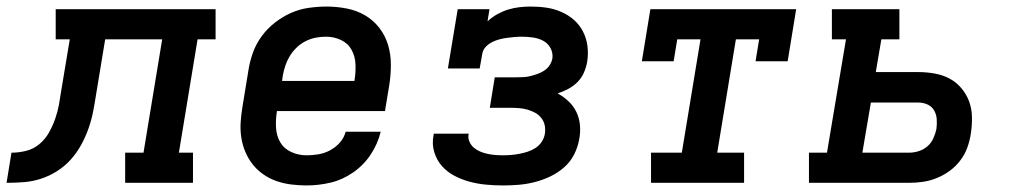

<svg xmlns="http://www.w3.org/2000/svg" viewBox="-76 -558 3096 586"><path d="M-56 0 -41 -92Q-19 -92 3.5 -97.5Q26 -103 44 -118Q62 -133 73.5 -153.5Q85 -174 92.5 -195.5Q100 -217 104 -239Q108 -261 111 -282L137 -438H94V-530H582V-438H527L470 -92H513V0H306V-92H362L419 -438H245L217 -268Q213 -242 208 -216.5Q203 -191 194 -165.5Q185 -140 171.5 -115.5Q158 -91 139.5 -70.5Q121 -50 97 -35Q73 -20 47.5 -12Q22 -4 -4 -2Q-30 0 -56 0Z M860 8Q836 8 812.5 5Q789 2 767.5 -5.5Q746 -13 727.5 -26Q709 -39 695.5 -56Q682 -73 673 -94Q664 -115 660.5 -138Q657 -161 658.5 -184.5Q660 -208 664 -232L682 -342Q686 -369 695.5 -396Q705 -423 722 -446.5Q739 -470 762.5 -488.5Q786 -507 812 -518.5Q838 -530 866 -534Q894 -538 921 -538Q952 -538 982.5 -532Q1013 -526 1038.5 -511Q1064 -496 1082 -472.5Q1100 -449 1108.5 -420.5Q1117 -392 1117 -360.5Q1117 -329 1112 -298L1099 -219H769V-217Q765 -192 766.5 -167.5Q768 -143 779.5 -123.5Q791 -104 813 -94Q835 -84 860 -84Q877 -84 895.5 -87Q914 -90 931 -99Q948 -108 961 -122.5Q974 -137 979 -156H1086Q1077 -119 1055.5 -86.5Q1034 -54 1001.5 -31.5Q969 -9 932.5 -0.5Q896 8 860 8ZM785 -311H1006V-313Q1010 -337 1009 -361.5Q1008 -386 997 -406Q986 -426 964.5 -436Q943 -446 919 -446Q903 -446 887.5 -443Q872 -440 857 -432.5Q842 -425 829.5 -413Q817 -401 808.5 -387Q800 -373 795 -358Q790 -343 787 -327Z M1459 8Q1433 8 1407 5.5Q1381 3 1357 -3.5Q1333 -10 1311 -21.5Q1289 -33 1273 -51Q1257 -69 1249.5 -93.5Q1242 -118 1247 -144Q1247 -145 1247.5 -147Q1248 -149 1248 -150H1355Q1355 -150 1354.5 -149Q1354 -148 1354 -148Q1352 -136 1357 -125Q1362 -114 1370.5 -107Q1379 -100 1389.5 -95.5Q1400 -91 1411.5 -88.5Q1423 -86 1435 -85Q1447 -84 1459 -84Q1471 -84 1483.5 -85Q1496 -86 1509 -88.5Q1522 -91 1534.5 -95Q1547 -99 1558.5 -106.5Q1570 -114 1577.5 -125.5Q1585 -137 1587 -150Q1589 -163 1586.5 -175.5Q1584 -188 1576 -198Q1568 -208 1557 -214Q1546 -220 1533.5 -223.5Q1521 -227 1508 -228Q1495 -229 1482 -229H1419L1434 -322H1497Q1508 -322 1519.5 -322.5Q1531 -323 1541.5 -325.5Q1552 -328 1563.5 -332Q1575 -336 1585 -342.5Q1595 -349 1601.5 -359Q1608 -369 1610 -380Q1612 -397 1604 -411.5Q1596 -426 1582 -433.5Q1568 -441 1551 -443.5Q1534 -446 1517 -446Q1506 -446 1494.5 -445Q1483 -444 1471.5 -442.5Q1460 -441 1448.5 -438Q1437 -435 1426 -429.5Q1415 -424 1406.5 -415Q1398 -406 1396 -394L1388 -349H1291L1321 -530H1418L1412 -493Q1426 -506 1442.5 -515Q1459 -524 1475.5 -529Q1492 -534 1509.5 -536Q1527 -538 1544 -538Q1569 -538 1592.5 -534.5Q1616 -531 1637.5 -521.5Q1659 -512 1676 -497Q1693 -482 1703.5 -461.5Q1714 -441 1717 -417Q1720 -393 1716 -369Q1713 -352 1706 -336Q1699 -320 1686.5 -307.5Q1674 -295 1658 -286.5Q1642 -278 1626 -273Q1644 -263 1659 -249Q1674 -235 1683 -216.5Q1692 -198 1694 -176.5Q1696 -155 1692 -134Q1688 -110 1676.5 -87Q1665 -64 1645.5 -47Q1626 -30 1602.5 -19Q1579 -8 1555 -2Q1531 4 1507 6Q1483 8 1459 8Z M1911 0V-92H2005L2062 -438H1991L1980 -371H1883L1909 -530H2354L2328 -371H2230L2241 -438H2170L2113 -92H2195V0Z M2393 0V-92H2448L2506 -438H2463V-530H2669V-438H2614L2597 -338H2727Q2752 -338 2777 -333.5Q2802 -329 2822.5 -318Q2843 -307 2858.5 -288.5Q2874 -270 2882 -248Q2890 -226 2890.5 -200.5Q2891 -175 2887 -150Q2884 -129 2876.5 -108Q2869 -87 2855 -68.5Q2841 -50 2822.5 -36.5Q2804 -23 2783 -14.5Q2762 -6 2740.5 -3Q2719 0 2698 0ZM2556 -92H2698Q2713 -92 2727.5 -96.5Q2742 -101 2754 -111Q2766 -121 2772.5 -135.5Q2779 -150 2782 -164Q2784 -179 2783 -194Q2782 -209 2775 -221Q2768 -233 2755 -239Q2742 -245 2727 -245H2582Z"/></svg>

Font: Iosevka Slab SmBdExObl
Style: Regular
Weight: 600
Width: 7
Italic angle: -9°
Monospace: yes
Designer: Belleve Invis
Foundry: Belleve Invis
Version: Version 11.1.0; ttfautohint (v1.8.3)